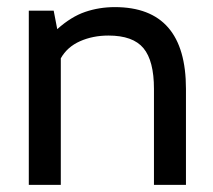

<svg xmlns="http://www.w3.org/2000/svg" viewBox="-20 -520 599 540"><path d="M61 -490H131L141 -438Q180 -473 219.5 -486.5Q259 -500 303 -500Q503 -500 503 -270V0H413V-270Q413 -349 383.5 -384.5Q354 -420 285 -420Q241 -420 205 -404Q169 -388 151 -356V0H61Z"/></svg>

Font: Cabin
Style: Regular
Weight: 400
Designer: Pablo Impallari
Foundry: Pablo Impallari. http://www.impallari.com Igino Marini. http://www.ikern.com
Version: Version 2.001